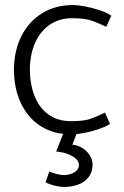

<svg xmlns="http://www.w3.org/2000/svg" viewBox="-20 -518 491 759"><path d="M395 -73Q369 -60 341.5 -49.5Q314 -39 261 -39Q207 -39 170.5 -66Q134 -93 116 -140Q98 -187 98 -246Q99 -303 118.5 -348Q138 -393 175.5 -419.5Q213 -446 266 -446Q318 -446 346.5 -435Q375 -424 400 -412L420 -456Q401 -469 373 -478Q345 -487 317 -492.5Q289 -498 269 -498Q198 -498 145.5 -465Q93 -432 64.5 -375Q36 -318 35 -245Q35 -170 62 -111.5Q89 -53 140 -20Q191 13 262 13Q283 13 311 8Q339 3 367 -6.5Q395 -16 415 -28ZM202 81Q227 83 247 90.5Q267 98 279.5 109Q292 120 292 134Q292 153 273.5 163.5Q255 174 234 174Q218 174 201 169Q184 164 175 160L160 202Q173 210 194.5 215.5Q216 221 234 221Q264 221 289.5 211.5Q315 202 330.5 182Q346 162 346 132Q346 114 335.5 97Q325 80 307 68Q289 56 266 54L292 -13H239Z"/></svg>

Font: Catamaran Thin Light
Style: Regular
Weight: 300
Version: Version 2.000